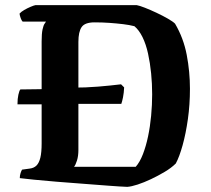

<svg xmlns="http://www.w3.org/2000/svg" viewBox="-20 -726 822 747"><path d="M260 -322 136 -320H48Q48 -342 51.5 -357.5Q55 -373 59 -378L136 -379L260 -385Q314 -385 362 -389Q410 -393 451 -398L463 -386Q462 -364 458.5 -347Q455 -330 452 -322ZM475 1Q448 0 402.5 -3.5Q357 -7 304 -11Q251 -15 200.5 -19Q150 -23 111.5 -27Q73 -31 57 -33Q57 -43 60 -52.5Q63 -62 66 -66L95 -70Q112 -72 122 -82Q132 -92 137 -112.5Q142 -133 142 -168V-565Q142 -595 145.5 -611.5Q149 -628 154 -634.5Q159 -641 159 -642H68Q64 -646 60.5 -655.5Q57 -665 56 -673Q62 -680 74 -687Q86 -694 99 -699.5Q112 -705 118 -706H512Q523 -704 543.5 -696Q564 -688 588.5 -676.5Q613 -665 633 -653.5Q653 -642 661 -634Q694 -578 706.5 -512.5Q719 -447 719 -381Q719 -319 711 -262.5Q703 -206 690.5 -161Q678 -116 664 -90Q647 -73 621 -57.5Q595 -42 567.5 -29Q540 -16 515.5 -8Q491 0 475 1ZM268 -77H508Q524 -95 536 -126Q548 -157 556 -195Q564 -233 568 -275.5Q572 -318 572 -359Q572 -400 568 -440.5Q564 -481 556 -517.5Q548 -554 534.5 -581.5Q521 -609 503 -624Q484 -629 459 -632Q434 -635 406 -637Q378 -639 348 -639Q310 -639 297.5 -620.5Q285 -602 285 -563V-142Q285 -119 279.5 -101.5Q274 -84 268 -77Z"/></svg>

Font: Texturina Medium 12pt
Style: Bold
Weight: 700
Version: Version 1.002